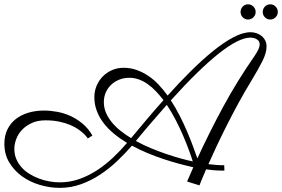

<svg xmlns="http://www.w3.org/2000/svg" viewBox="-40 -845 1323 901"><path d="M1136.2 -693.8Q1150.4 -693.8 1163.8 -689.2Q1177.2 -684.6 1187.7 -676Q1198.2 -667.5 1204.6 -655Q1210.9 -642.6 1210.9 -627Q1210.9 -596.7 1191.4 -558.1Q1171.9 -519.5 1140.6 -467.8Q1106.9 -412.6 1077.1 -357.7Q1047.4 -302.7 1021.7 -251.7Q996.1 -200.7 974.9 -155.5Q953.6 -110.4 938 -74.7Q957.5 -72.3 977.1 -70.8Q996.6 -69.3 1012.2 -69.8L1013.2 -44.4Q1009.8 -44.4 987.5 -44.7Q965.3 -44.9 927.2 -50.3Q912.1 -15.1 904.1 4.4Q896 23.9 896 24.9L837.9 6.8L867.2 -60.1Q834.5 -67.4 798.3 -77.1Q762.2 -86.9 724.9 -99.4Q687.5 -111.8 650.4 -127.4Q613.3 -143.1 579.1 -161.6Q547.4 -125 510.3 -89.6Q473.1 -54.2 430.7 -26.1Q388.2 2 340.6 19.3Q293 36.6 240.2 36.6Q193.4 36.6 146.7 22.7Q100.1 8.8 63.2 -17.8Q26.4 -44.4 3.4 -82.8Q-19.5 -121.1 -19.5 -169.9Q-19.5 -208.5 -5.1 -237.8Q9.3 -267.1 34.4 -286.6Q59.6 -306.2 93.5 -316.2Q127.4 -326.2 166.5 -326.2Q196.3 -326.2 228.3 -320.3Q260.3 -314.5 290.5 -300.8Q320.8 -287.1 347.7 -264.6Q374.5 -242.2 393.6 -209L372.1 -195.3Q371.6 -196.3 366.5 -202.9Q361.3 -209.5 351.3 -219Q341.3 -228.5 325.7 -239.3Q310.1 -250 288.3 -259Q266.6 -268.1 238 -274.2Q209.5 -280.3 173.3 -280.3Q136.7 -280.3 109.4 -267.8Q82 -255.4 63.7 -236.1Q45.4 -216.8 36.4 -192.9Q27.3 -168.9 27.3 -146.5Q27.3 -120.1 36.6 -98.4Q45.9 -76.7 61.8 -59.1Q77.6 -41.5 98.9 -28.6Q120.1 -15.6 143.8 -6.8Q167.5 2 192.1 6.3Q216.8 10.7 240.2 10.7Q288.6 10.7 333 -5.1Q377.4 -21 417 -47.1Q456.5 -73.2 491.5 -106.4Q526.4 -139.6 556.2 -174.3Q522.9 -194.3 494.9 -217.5Q466.8 -240.7 446.3 -267.3Q425.8 -293.9 414.3 -324.5Q402.8 -355 402.8 -389.2Q402.8 -417.5 413.3 -442.4Q423.8 -467.3 442.1 -486.1Q460.4 -504.9 485.6 -515.9Q510.7 -526.9 539.6 -526.9Q571.8 -526.9 600.6 -516.8Q629.4 -506.8 655.3 -489.5Q681.2 -472.2 703.9 -448.2Q726.6 -424.3 746.6 -396.5Q801.3 -457.5 855.7 -511.5Q910.2 -565.4 960.4 -606Q1010.7 -646.5 1055.4 -670.2Q1100.1 -693.8 1136.2 -693.8ZM761.7 -374Q784.7 -338.9 803.7 -301.3Q822.8 -263.7 838.1 -227.5Q853.5 -191.4 865.5 -158.9Q877.4 -126.5 886.2 -101.6Q943.4 -226.1 1008.3 -345.7Q1073.2 -465.3 1154.3 -582Q1167.5 -601.6 1173.1 -614.5Q1178.7 -627.4 1178.7 -636.7Q1178.7 -652.3 1165.5 -660.4Q1152.3 -668.5 1135.3 -668.5Q1081.1 -668.5 987.5 -594.5Q894 -520.5 761.7 -374ZM447.3 -365.7Q447.3 -339.8 457 -316.7Q466.8 -293.5 483.9 -272.2Q501 -251 524.4 -232.2Q547.9 -213.4 575.2 -196.8Q611.8 -241.2 649.9 -286.1Q688 -331.1 727.1 -375Q710 -397.5 691.7 -416.7Q673.3 -436 653.3 -450.2Q633.3 -464.4 611.8 -472.2Q590.3 -480 567.4 -480Q541.5 -480 519.5 -471.2Q497.6 -462.4 481.4 -447Q465.3 -431.6 456.3 -410.9Q447.3 -390.1 447.3 -365.7ZM864.7 -87.4Q857.9 -109.4 846.4 -140.6Q835 -171.9 819.6 -207.8Q804.2 -243.7 784.9 -281.2Q765.6 -318.8 742.7 -353Q709 -314.9 672.9 -272.9Q636.7 -231 597.7 -183.6Q631.8 -164.6 669.2 -149.2Q706.5 -133.8 741.9 -121.8Q777.3 -109.9 809.3 -101.1Q841.3 -92.3 864.7 -87.4ZM1263.7 -788.6Q1263.7 -774.4 1253.2 -763.9Q1242.7 -753.4 1228.5 -753.4Q1213.4 -753.4 1203.1 -763.9Q1192.9 -774.4 1192.9 -788.6Q1192.9 -803.7 1203.1 -814.2Q1213.4 -824.7 1228.5 -824.7Q1242.7 -824.7 1253.2 -814.2Q1263.7 -803.7 1263.7 -788.6ZM1159.7 -788.6Q1159.7 -774.4 1149.2 -763.9Q1138.7 -753.4 1123.5 -753.4Q1109.4 -753.4 1099.1 -763.9Q1088.9 -774.4 1088.9 -788.6Q1088.9 -803.7 1099.1 -814.2Q1109.4 -824.7 1123.5 -824.7Q1138.7 -824.7 1149.2 -814.2Q1159.7 -803.7 1159.7 -788.6Z"/></svg>

Font: Parisienne
Style: Regular
Weight: 400
Designer: Astigmatic (AOETI)
Foundry: Astigmatic (AOETI)
Version: Version 1.000